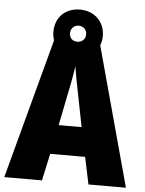

<svg xmlns="http://www.w3.org/2000/svg" viewBox="-59 -928 738 975"><g transform="rotate(5 310.0 -440.5)"><path d="M429 0H620L427 -709C433 -724 436 -740 436 -758C436 -829 383 -881 310 -881C234 -881 184 -830 184 -757C184 -741 187 -726 191 -713L0 0H192L222 -138H400ZM310 -717C283 -717 269 -734 269 -758C269 -782 287 -799 310 -799C333 -799 351 -782 351 -758C351 -734 333 -717 310 -717ZM340 -434 369 -287H252L282 -436C293 -487 305 -551 311 -592C317 -549 330 -483 340 -434Z"/></g></svg>

Font: Noto Sans Armenian Condensed Black
Style: Regular
Weight: 900
Width: 3
Designer: Monotype Design Team
Foundry: Monotype Imaging Inc.
Version: Version 2.008